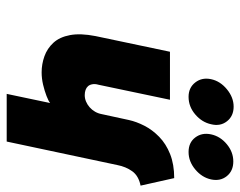

<svg xmlns="http://www.w3.org/2000/svg" viewBox="-94 -642 735 588"><g transform="rotate(90 274.0 -347.5)"><path d="M306 -695Q278 -695 253 -674.5Q228 -654 222 -626Q216 -598 232 -577.5Q248 -557 276 -557Q306 -557 330 -577.5Q354 -598 360 -626Q367 -654 351 -674.5Q335 -695 306 -695ZM474 -694Q445 -694 421 -674Q397 -654 391 -626Q385 -598 400.5 -577.5Q416 -557 445 -557Q474 -557 498.5 -577.5Q523 -598 529 -626Q535 -654 519 -674Q503 -694 474 -694ZM267 0H413L485 -339Q490 -365 504 -384.5Q518 -404 548 -410L525 -513Q483 -513 451.5 -500.5Q420 -488 398.5 -467Q377 -446 364.5 -421.5Q352 -397 347 -374L329 -291Q327 -280 321.5 -270.5Q316 -261 308 -254Q300 -247 290.5 -243Q281 -239 271 -239Q262 -239 255 -241.5Q248 -244 243.5 -249Q239 -254 237.5 -262.5Q236 -271 239 -281L285 -500H138L90 -272Q81 -226 87 -194Q93 -162 110.5 -143Q128 -124 152 -115.5Q176 -107 201 -107Q220 -107 239 -111.5Q258 -116 273.5 -122Q289 -128 295 -133Z"/></g></svg>

Font: Advent Pro ExtraBold
Style: Italic
Weight: 800
Italic angle: -12°
Version: Version 3.000